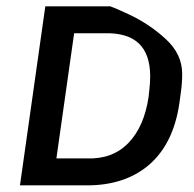

<svg xmlns="http://www.w3.org/2000/svg" viewBox="-20 -585 612 606"><path d="M555 -352Q555 -322 551 -295L546 -258Q527 -130 449.5 -64Q372 2 247 0H146H97H43L123 -565H173H226H324Q324 -569 388 -539Q452 -509 503.5 -461.5Q555 -414 555 -352ZM454 -344Q454 -484 310 -480H214L158 -85H254Q335 -82 385 -133.5Q435 -185 449 -279L451 -298Q454 -322 454 -344Z"/></svg>

Font: Neutral Grotesk
Style: Italic
Weight: 400
Italic angle: -8°
Designer: Nawras Khrais
Foundry: Nawras Khrais
Version: Version 1.000